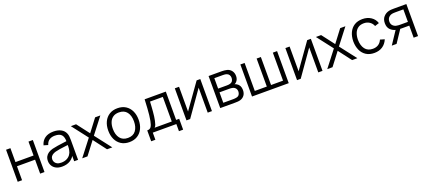

<svg xmlns="http://www.w3.org/2000/svg" viewBox="67 -1738 6752 3040"><g transform="rotate(-20 3442.5 -217.5)"><path d="M143 0H69.7V-540H143V-305.3H447.7V-540H521V0H447.7V-235H143Z M815.7 15Q754.3 15 713.2 -7.1Q672.2 -29.2 651.6 -65.6Q631 -102 631 -145Q631 -189.2 648.7 -220.3Q666.3 -251.5 697.2 -271.4Q728.2 -291.3 768.3 -302Q809.7 -312 859.3 -319.7Q909 -327.3 956.8 -333.2Q1004.7 -339.2 1040.7 -344.3L1014.3 -328.7Q1016 -408.3 983.5 -447Q951 -485.7 870.3 -485.7Q815 -485.7 776.7 -460.7Q738.3 -435.7 723 -381.7L651.3 -402.7Q670.2 -475 726.2 -515Q782.2 -555 871.7 -555Q945.5 -555 997.3 -527.3Q1049.2 -499.7 1070.7 -447Q1080.7 -423.7 1083.7 -394.7Q1086.7 -365.7 1086.7 -335.3V0H1021V-135.7L1040 -127.3Q1012.5 -57.8 954.6 -21.4Q896.7 15 815.7 15ZM824 -48.7Q875.5 -48.7 913.9 -67.1Q952.3 -85.5 975.9 -117.7Q999.5 -149.8 1006.3 -190.7Q1012.5 -216.7 1013.1 -247.8Q1013.7 -278.8 1013.7 -294.7L1041.7 -280Q1003.8 -275 960.2 -269.9Q916.5 -264.8 874.2 -258.5Q831.8 -252.2 798 -243Q775 -236.3 753.6 -224.6Q732.2 -212.8 718.4 -193.5Q704.7 -174.2 704.7 -145Q704.7 -121.5 716.4 -99.4Q728.2 -77.3 754.3 -63Q780.5 -48.7 824 -48.7Z M1245.2 0H1156.5L1367.5 -273L1161.2 -540H1249.2L1410.5 -329.3L1570.5 -540H1658.5L1452.2 -273L1663.5 0H1574.8L1410.5 -216.7Z M1949.2 15Q1868.7 15 1811.5 -21.5Q1754.3 -58 1723.9 -122.4Q1693.5 -186.8 1693.5 -270.7Q1693.5 -355.5 1724.5 -419.6Q1755.5 -483.7 1812.8 -519.3Q1870.2 -555 1949.2 -555Q2030 -555 2087.2 -518.7Q2144.5 -482.3 2174.8 -418.2Q2205.2 -354.2 2205.2 -270.7Q2205.2 -185.7 2174.6 -121.4Q2144 -57.2 2086.6 -21.1Q2029.2 15 1949.2 15ZM1949.2 -55.3Q2039 -55.3 2083.1 -115.2Q2127.2 -175.2 2127.2 -270.7Q2127.2 -368.3 2082.8 -426.5Q2038.3 -484.7 1949.2 -484.7Q1888.7 -484.7 1849.3 -457.3Q1810 -430 1790.8 -381.8Q1771.5 -333.7 1771.5 -270.7Q1771.5 -173.2 1816.6 -114.2Q1861.7 -55.3 1949.2 -55.3Z M2345.7 120H2275V-63Q2321 -63 2341.1 -92.7Q2361.2 -122.3 2373.7 -188Q2382 -230.5 2387.4 -279.5Q2392.8 -328.5 2396.8 -391.7Q2400.8 -454.8 2404.7 -540H2761.7V-63H2813.3V120H2742.7V0H2345.7ZM2399.7 -63H2688.3V-477H2472.7Q2470.8 -438.8 2468.1 -396.3Q2465.3 -353.8 2461.8 -311.5Q2458.2 -269.2 2453.3 -231.8Q2448.5 -194.3 2442 -166.3Q2434.5 -130.7 2425.8 -105.2Q2417.2 -79.7 2399.7 -63Z M3280.8 -540H3342.5V0H3271.2V-420.7L2975.2 0H2913.2V-540H2984.5V-123Z M3733.5 0H3482.2V-540H3704.5Q3721.5 -540 3745.8 -537.9Q3770.2 -535.8 3791.2 -530.3Q3836.5 -518.3 3864.2 -481.5Q3891.8 -444.7 3891.8 -392.3Q3891.8 -363.3 3883.2 -340.8Q3874.5 -318.2 3858.5 -301.3Q3851.2 -293.2 3842.2 -286.8Q3833.2 -280.5 3824.5 -276.7Q3840.5 -273.7 3859.2 -262.3Q3887.8 -245.3 3903 -216.6Q3918.2 -187.8 3918.2 -147Q3918.2 -91.7 3891.6 -56.5Q3865 -21.3 3820.5 -8.7Q3800.5 -3 3777.2 -1.5Q3754 0 3733.5 0ZM3556.2 -238.3V-62.3H3730.2Q3740.7 -62.3 3756.6 -64.1Q3772.5 -65.8 3784.8 -69Q3814.7 -76.7 3828.2 -99.3Q3841.8 -122 3841.8 -149Q3841.8 -184.7 3821.1 -207.3Q3800.3 -230 3765.8 -235Q3754.7 -237.5 3742.1 -237.9Q3729.5 -238.3 3719.5 -238.3ZM3556.2 -477V-301.3H3707.2Q3720.2 -301.3 3736.2 -303.1Q3752.3 -304.8 3764.5 -309.3Q3790.5 -318.3 3802.8 -340.4Q3815.2 -362.5 3815.2 -388.3Q3815.2 -416.8 3801.8 -438.4Q3788.3 -460 3762.2 -468.7Q3744.2 -475 3723.4 -476Q3702.7 -477 3697.2 -477Z M4636.3 0H4017.7V-540H4089V-68H4291.7V-540H4363V-68H4565V-540H4636.3Z M5143.8 -540H5205.5V0H5134.2V-420.7L4838.2 0H4776.2V-540H4847.5V-123Z M5374.2 0H5285.5L5496.5 -273L5290.2 -540H5378.2L5539.5 -329.3L5699.5 -540H5787.5L5581.2 -273L5792.5 0H5703.8L5539.5 -216.7Z M6076.5 15Q5994.8 15 5938.5 -21.5Q5882.2 -58 5852.8 -122.3Q5823.5 -186.7 5822.5 -270Q5823.5 -355 5853.4 -419.2Q5883.3 -483.3 5939.8 -519.2Q5996.3 -555 6077.2 -555Q6159 -555 6219.8 -515.1Q6280.5 -475.2 6302.8 -405.7L6230.8 -382.3Q6211.8 -431 6170.8 -457.8Q6129.7 -484.7 6076.5 -484.7Q6016.8 -484.7 5978 -457.2Q5939.2 -429.8 5920.2 -381.4Q5901.2 -333 5900.5 -270Q5901.5 -173.2 5945.6 -114.2Q5989.7 -55.3 6076.5 -55.3Q6131.5 -55.3 6170.2 -80.7Q6208.8 -106 6229.2 -154.3L6302.8 -132.7Q6272.8 -60.7 6214.8 -22.8Q6156.8 15 6076.5 15Z M6815.2 0H6741.2V-203.3H6614.8Q6593.2 -203.3 6569.9 -205.2Q6546.7 -207.2 6526.5 -210.7Q6469.7 -221.5 6429.9 -260.7Q6390.2 -299.8 6390.2 -369.7Q6390.2 -437.5 6427.2 -478.7Q6464.2 -519.8 6516.5 -532.3Q6540.5 -538.2 6565.2 -539.1Q6590 -540 6608.2 -540H6814.5ZM6453.2 0H6372.5L6523.2 -226.7H6604.5ZM6611.2 -266.3H6741.2V-477H6611.2Q6598.8 -477 6577.4 -476Q6556 -475 6537.2 -469.3Q6520.5 -464.3 6504.2 -452.1Q6487.8 -439.8 6477 -419.6Q6466.2 -399.3 6466.2 -370.7Q6466.2 -330.2 6488.3 -305.8Q6510.5 -281.3 6543.8 -272.7Q6562 -268.3 6580.1 -267.3Q6598.2 -266.3 6611.2 -266.3Z"/></g></svg>

Font: Manrope Variable Light
Style: Regular
Weight: 200
Designer: Mikhail Sharanda
Foundry: Mikhail Sharanda
Version: Version 4.505